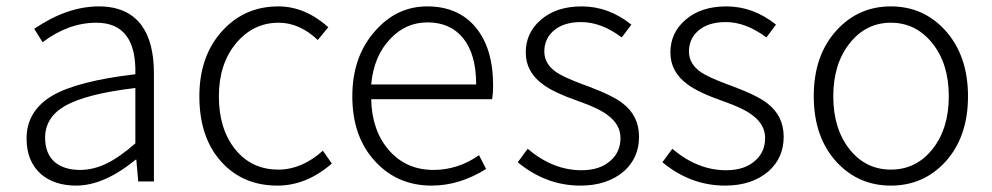

<svg xmlns="http://www.w3.org/2000/svg" viewBox="-20 -567 3101 600"><path d="M218 13Q150 13 108 -23Q63 -63 63 -134Q63 -221 145 -269Q224 -314 403 -335Q407 -496 281 -496Q194 -496 113 -435L87 -477Q190 -547 289 -547Q379 -547 423 -487Q461 -434 461 -338V-169V0H412L406 -68H404Q305 13 218 13ZM230 -36Q273 -36 315 -57Q354 -76 403 -119V-205V-292Q250 -274 183 -236Q121 -200 121 -137Q121 -85 153 -59Q182 -36 230 -36Z M847 13Q740 13 673 -60Q603 -136 603 -266Q603 -394 677 -473Q746 -547 850 -547Q933 -547 1006 -482L973 -442Q916 -496 851 -496Q771 -496 717.5 -431.5Q664 -367 664 -266Q664 -164 715 -100.5Q766 -37 850 -37Q923 -37 989 -96L1017 -56Q938 13 847 13Z M1329 13Q1223 13 1154 -61Q1081 -138 1081 -266Q1081 -391 1153 -471Q1220 -547 1315 -547Q1412 -547 1466.5 -481.5Q1521 -416 1521 -299Q1521 -277 1518 -257H1329H1140Q1142 -159 1195.5 -97.5Q1249 -36 1335 -36Q1411 -36 1477 -82L1499 -39Q1416 13 1329 13ZM1140 -303H1304H1468Q1468 -398 1427 -448Q1387 -497 1316 -497Q1248 -497 1200 -446Q1148 -392 1140 -303Z M1794 13Q1686 13 1598 -60L1629 -102Q1708 -35 1797 -35Q1855 -35 1888 -65Q1919 -92 1919 -136Q1919 -178 1878 -208Q1850 -229 1790 -250Q1710 -278 1677 -303Q1623 -342 1623 -403Q1623 -464 1669 -504Q1717 -547 1798 -547Q1882 -547 1953 -490L1923 -450Q1859 -498 1796 -498Q1740 -498 1709 -470Q1681 -445 1681 -406Q1681 -367 1719 -341Q1741 -326 1802 -303Q1804 -302 1805 -302Q1809 -301 1816 -298Q1896 -268 1926 -244Q1977 -205 1977 -139.5Q1977 -74 1930 -32Q1878 13 1794 13Z M2246 13Q2138 13 2050 -60L2081 -102Q2160 -35 2249 -35Q2307 -35 2340 -65Q2371 -92 2371 -136Q2371 -178 2330 -208Q2302 -229 2242 -250Q2162 -278 2129 -303Q2075 -342 2075 -403Q2075 -464 2121 -504Q2169 -547 2250 -547Q2334 -547 2405 -490L2375 -450Q2311 -498 2248 -498Q2192 -498 2161 -470Q2133 -445 2133 -406Q2133 -367 2171 -341Q2193 -326 2254 -303Q2256 -302 2257 -302Q2261 -301 2268 -298Q2348 -268 2378 -244Q2429 -205 2429 -139.5Q2429 -74 2382 -32Q2330 13 2246 13Z M2764 13Q2663 13 2595 -60Q2523 -138 2523 -266.5Q2523 -395 2595 -473Q2663 -547 2764 -547Q2865 -547 2933 -473Q3005 -394 3005 -266Q3005 -138 2933 -60Q2865 13 2764 13ZM2764 -37Q2843 -37 2894 -101Q2945 -165 2945 -266Q2945 -368 2893.5 -432Q2842 -496 2764 -496Q2686 -496 2635 -431.5Q2584 -367 2584 -266Q2584 -165 2634.5 -101Q2685 -37 2764 -37Z"/></svg>

Font: GenSekiGothic TW L
Style: Regular
Weight: 300
Version: Version 1.501;PS 1;hotconv 16.6.51;makeotf.lib2.5.65220